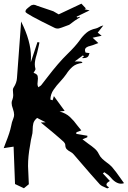

<svg xmlns="http://www.w3.org/2000/svg" viewBox="-32 -943 701 1052"><path d="M555.7 89.4Q549.3 85.9 542 83Q525.4 77.1 515.1 67.4Q465.3 12.2 417.5 -43.9L371.6 -97.2Q364.7 -105.5 354.5 -110.8Q341.8 -117.2 333.7 -125.5Q325.7 -133.8 325.7 -148.9Q325.2 -157.2 317.4 -165.5Q307.6 -175.3 295.4 -185.1Q260.3 -215.8 222.2 -246.6L191.4 -272Q200.2 -272 217.8 -272.9L171.4 -296.9Q154.3 -282.7 150.6 -266.8Q147 -251 147 -234.9V-231Q147 -212.9 141.6 -194.3Q137.7 -180.7 132.8 -146.5Q121.6 -87.4 121.6 -33.2Q121.6 -22.5 126 66.4L99.1 88.4L50.3 65.4Q45.9 -57.1 42.5 -139.6Q31.2 -137.7 16.6 -135.7L-11.7 -131.3L-1.5 -158.7Q22 -216.8 28.8 -251.5Q32.2 -273.4 41 -293.9Q45.4 -304.2 45.4 -314Q45.4 -327.6 38.6 -347.2Q31.7 -364.7 31.7 -378.9Q31.7 -388.2 36.1 -397.5Q40.5 -409.7 40.5 -421.9Q40.5 -428.2 39.6 -434.1Q38.6 -442.9 38.6 -450.2Q38.6 -457.5 42.5 -463.4Q59.6 -488.8 61 -515.6L70.3 -641.1Q77.6 -734.4 82 -799.3Q82.5 -812.5 83.5 -825.2Q137.7 -718.8 137.7 -629.9Q137.7 -615.7 136.7 -601.6L173.3 -712.4Q178.7 -710.9 184.1 -710.4L180.7 -693.4Q176.8 -674.3 171.9 -655.3L168 -641.1Q158.7 -611.3 158.7 -590.8Q158.7 -578.6 162.1 -566.4L162.6 -564.5Q162.6 -562.5 161.1 -559.6Q159.7 -556.6 157 -552.5Q154.3 -548.3 151.9 -543.9Q171.4 -537.6 174.3 -526.4Q175.8 -520 175.8 -512.7Q175.8 -506.8 174.8 -500.5Q173.3 -491.2 173.3 -482.4Q173.3 -473.1 178.2 -464.8Q181.6 -467.8 185.1 -469.7Q191.4 -473.1 194.8 -477.5L226.6 -518.6Q288.1 -599.1 336.4 -646Q381.3 -689.5 404.3 -721.7Q419.9 -744.6 440.4 -762.5Q460.9 -780.3 493.7 -787.1Q501.5 -789.1 509.8 -793.9Q519.5 -800.3 534.2 -803.7Q525.9 -793.5 516.1 -780.3L503.4 -764.2L524.9 -747.1Q509.8 -743.2 475.6 -736.3Q499 -714.8 506.8 -707L491.2 -701.2Q477.1 -695.3 463.9 -691.9Q433.6 -685.5 433.6 -668.5Q433.6 -662.6 437 -654.8L458.5 -651.9L455.6 -644Q451.2 -624.5 424.8 -624.5L416.5 -625Q420.9 -627.9 424.8 -631.3L427.7 -633.8V-634.3Q424.8 -636.7 422.4 -639.6L377.4 -606.4H388.7Q397.5 -606 403.3 -606Q409.2 -606 413.6 -605.5L420.4 -598.6Q384.3 -594.2 364.5 -576.4Q344.7 -558.6 331.1 -536.6Q316.9 -516.6 299.3 -497.6Q278.3 -475.6 261.5 -451.2Q244.6 -426.8 244.1 -397.5Q252.9 -395 256.3 -393.6Q257.3 -397.5 259 -402.3Q260.7 -407.2 263.2 -416.5L322.3 -335.4Q299.8 -333 294.4 -332Q329.1 -322.8 351.3 -302Q373.5 -281.2 391.1 -256.3Q401.9 -242.2 413.6 -228.5L386.7 -218.3Q385.7 -213.9 385.7 -209.5L446.8 -199.2Q446.3 -197.3 446.3 -190.9L419.9 -179.7Q435.5 -167 452.1 -155.3Q470.7 -142.6 486.1 -129.4Q501.5 -116.2 508.8 -100.3Q516.1 -84.5 527.8 -73.5Q539.6 -62.5 552.2 -53.2Q568.4 -42 581.5 -28.3Q606.9 2 628.4 33.7Q637.7 47.4 647.5 60.5Q639.6 63.5 631.3 63.5Q601.6 63.5 570.3 24.9Q561.5 15.1 549.8 7.8Q544.4 4.4 539.6 0.5Q535.6 4.4 531.7 7.3Q558.1 36.6 569.8 48.3L568.8 49.3Q551.3 59.1 551.3 67.9Q551.3 68.8 552 72.3Q552.7 75.7 565.9 84ZM286.6 -786.6H284.2Q273.9 -786.6 268.1 -790Q107.4 -868.2 107.4 -878.4Q107.4 -886.7 113 -892.6Q118.7 -898.4 136.7 -912.1Q139.2 -914.6 142.1 -914.6H143.1Q147.9 -917 151.9 -917Q160.6 -917 170.9 -911.6L260.3 -881.3L289.6 -864.3L414.1 -922.9L438.5 -897L431.6 -892.1L459 -886.2L387.7 -851.6Q387.7 -850.6 388.7 -849.6Q389.6 -848.6 390.6 -847.2L404.3 -851.1L406.7 -848.6Q378.9 -832 347.2 -807.1Q295.9 -787.1 286.6 -786.6Z"/></svg>

Font: Unutterable
Style: Regular
Weight: 400
Designer: GGBotNet
Foundry: f0n7.com
Version: 1.00